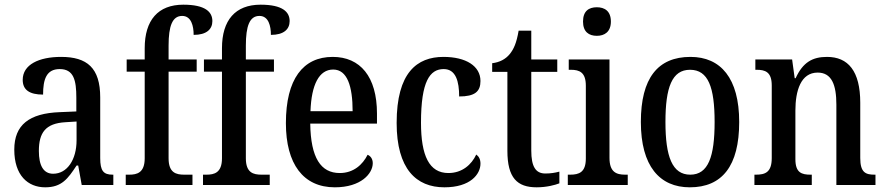

<svg xmlns="http://www.w3.org/2000/svg" viewBox="-20 -790 3783 820"><path d="M173 10C244 10 270 -27 307 -83H314L329 0H464V-44H461C422 -44 408 -60 408 -115V-374C408 -500 352 -547 241 -547C146 -547 77 -514 77 -449C77 -406 106 -386 164 -386C164 -451 178 -495 235 -495C295 -495 306 -447 306 -373V-314L235 -311C105 -306 41 -257 41 -151C41 -41 99 10 173 10ZM207 -48C165 -48 146 -84 146 -145C146 -223 174 -263 259 -268L307 -271V-191C307 -108 267 -48 207 -48Z M517 0H802V-44H767C732 -44 700 -52 700 -114V-484H820V-536H700V-595C700 -679 716 -722 758 -722C797 -722 807 -679 807 -641C862 -641 887 -665 887 -700C887 -739 857 -770 763 -770C655 -770 598 -704 598 -584V-536H521V-484H598V-114C598 -52 565 -44 532 -44H517Z M847 0H1132V-44H1097C1062 -44 1030 -52 1030 -114V-484H1150V-536H1030V-595C1030 -679 1046 -722 1088 -722C1127 -722 1137 -679 1137 -641C1192 -641 1217 -665 1217 -700C1217 -739 1187 -770 1093 -770C985 -770 928 -704 928 -584V-536H851V-484H928V-114C928 -52 895 -44 862 -44H847Z M1410 10C1522 10 1572 -49 1572 -93C1572 -112 1562 -124 1550 -129C1529 -87 1490 -51 1431 -51C1350 -51 1307 -116 1305 -262H1590V-305C1590 -463 1518 -547 1401 -547C1274 -547 1201 -452 1201 -264C1201 -90 1275 10 1410 10ZM1486 -315H1306C1310 -429 1343 -493 1403 -493C1463 -493 1486 -422 1486 -315Z M1878 10C1989 10 2032 -46 2032 -91C2032 -110 2025 -122 2014 -130C1994 -87 1954 -51 1895 -51C1813 -51 1778 -125 1778 -266C1778 -443 1816 -495 1875 -495C1927 -495 1941 -442 1941 -378C2008 -378 2032 -399 2032 -444C2032 -508 1970 -547 1874 -547C1761 -547 1674 -480 1674 -265C1674 -68 1758 10 1878 10Z M2272 10C2315 10 2351 0 2369 -7V-57C2350 -52 2332 -49 2309 -49C2268 -49 2249 -78 2249 -147V-483H2360V-536H2249V-659H2195C2186 -606 2174 -580 2157 -559C2139 -537 2114 -524 2082 -520V-483H2147V-146C2147 -30 2189 10 2272 10Z M2529 -637C2562 -637 2589 -654 2589 -698C2589 -743 2562 -759 2529 -759C2495 -759 2470 -743 2470 -698C2470 -654 2495 -637 2529 -637ZM2405 0H2661V-44H2650C2612 -44 2583 -55 2583 -116V-536H2409V-492H2418C2455 -492 2482 -481 2482 -424V-113C2482 -54 2453 -44 2415 -44H2405Z M2926 10C3064 10 3137 -81 3137 -269C3137 -456 3058 -547 2929 -547C2789 -547 2717 -456 2717 -269C2717 -81 2797 10 2926 10ZM2928 -44C2851 -44 2822 -121 2822 -269C2822 -417 2850 -492 2927 -492C3005 -492 3032 -417 3032 -269C3032 -121 3005 -44 2928 -44Z M3202 0H3447V-44H3442C3404 -44 3377 -52 3377 -110V-318C3377 -402 3400 -480 3472 -480C3532 -480 3552 -428 3552 -343V0H3719V-44H3715C3677 -44 3654 -53 3654 -115V-351C3654 -487 3602 -547 3512 -547C3450 -547 3409 -524 3378 -456H3374L3363 -536H3206V-492H3211C3248 -492 3276 -483 3276 -425V-115C3276 -53 3247 -44 3208 -44H3202Z"/></svg>

Font: Noto Serif Thai Condensed Medium
Style: Regular
Weight: 500
Width: 3
Designer: Monotype Design Team
Foundry: Monotype Imaging Inc.
Version: Version 2.002